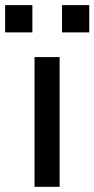

<svg xmlns="http://www.w3.org/2000/svg" viewBox="-53 -720 364 740"><path d="M176.8 -500V0H80.1V-500ZM-33.2 -595.2V-700.2H71.8V-595.2ZM186 -595.2V-700.2H291V-595.2Z"/></svg>

Font: Quantico
Style: Regular
Weight: 400
Designer: Matt Desmond
Foundry: MADtype
Version: Version 2.002